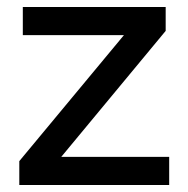

<svg xmlns="http://www.w3.org/2000/svg" viewBox="-20 -527 537 547"><path d="M35 -68 378 -481 391 -427H45V-507H452V-439L113 -30L109 -80H462V0H35Z"/></svg>

Font: 42dot Sans Light Medium
Style: Regular
Weight: 500
Version: Version 1.000